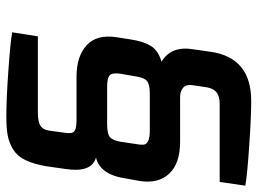

<svg xmlns="http://www.w3.org/2000/svg" viewBox="-126 -698 832 621"><g transform="rotate(90 290.5 -388.0)"><path d="M85 -11 98 -94H346Q371 -94 385 -101Q399 -108 403 -130L410 -182Q414 -205 405 -212Q396 -219 369 -219H229Q162 -219 126.5 -252Q91 -285 101 -349L108 -394Q114 -434 128.5 -458.5Q143 -483 180 -494Q128 -525 140 -597L148 -653Q167 -784 307 -784Q358 -784 453 -777.5Q548 -771 581 -765L569 -682H316Q293 -682 280 -672.5Q267 -663 263 -641L256 -594Q253 -574 264 -564Q275 -554 296 -554H439Q509 -554 542 -519Q575 -484 566 -424L558 -380Q546 -295 490 -282Q540 -268 527 -183L518 -120Q511 -80 498.5 -54Q486 -28 464.5 -14.5Q443 -1 419 3.5Q395 8 358 8Q303 8 209.5 1.5Q116 -5 85 -11ZM219 -361Q215 -334 224.5 -326Q234 -318 261 -318H381Q415 -318 425 -328Q435 -338 439 -362L446 -409Q449 -424 448.5 -434.5Q448 -445 437 -450.5Q426 -456 403 -456H283Q253 -456 242 -446.5Q231 -437 227 -407Z"/></g></svg>

Font: Exo
Style: DemiBoldItalic
Weight: 600
Designer: Natanael Gama
Version: Version 1